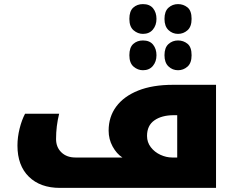

<svg xmlns="http://www.w3.org/2000/svg" viewBox="-20 -915 1157 935"><path d="M272 0Q176 0 120.5 -54.5Q65 -109 65 -206Q65 -247 75.5 -289Q86 -331 102 -361H268Q253 -301 253 -238Q253 -198 279 -173Q305 -148 347 -148H576Q548 -166 528.5 -201.5Q509 -237 509 -279Q509 -346 546 -396Q583 -446 653 -474Q723 -502 823 -502H1032V0ZM843 -148V-354H826Q768 -354 732 -329Q696 -304 696 -253Q696 -222 714.5 -198Q733 -174 761.5 -161Q790 -148 818 -148ZM676 -750Q651 -750 630.5 -767.5Q610 -785 610 -823Q610 -861 629 -878Q648 -895 676 -895Q709 -895 725.5 -874.5Q742 -854 742 -823Q742 -792 724.5 -771Q707 -750 676 -750ZM847 -750Q820 -750 800.5 -768.5Q781 -787 781 -823Q781 -860 800.5 -877.5Q820 -895 847 -895Q873 -895 893 -879Q913 -863 913 -823Q913 -785 893 -767.5Q873 -750 847 -750ZM676 -573Q651 -573 630.5 -590.5Q610 -608 610 -646Q610 -684 629 -701Q648 -718 676 -718Q709 -718 725.5 -697.5Q742 -677 742 -646Q742 -615 724.5 -594Q707 -573 676 -573ZM847 -573Q820 -573 800.5 -591.5Q781 -610 781 -646Q781 -683 800.5 -700.5Q820 -718 847 -718Q873 -718 893 -702Q913 -686 913 -646Q913 -608 893 -590.5Q873 -573 847 -573Z"/></svg>

Font: Noto Kufi Arabic Black
Style: Regular
Weight: 900
Designer: Monotype Design Team, David Williams, Khaled Hosny
Foundry: Google LLC
Version: Version 2.109; ttfautohint (v1.8.4.7-5d5b)